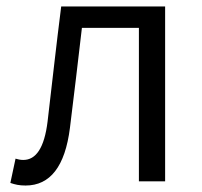

<svg xmlns="http://www.w3.org/2000/svg" viewBox="-20 -560 625 593"><path d="M59 13C135 13 181 -46 196 -165C209 -269 221 -371 233 -474H409V0H490V-540H169C154 -422 141 -304 127 -185C117 -103 91 -66 52 -66C42 -66 35 -68 28 -70L12 5C27 10 39 13 59 13Z"/></svg>

Font: Noto Sans JP DemiLight
Style: Regular
Weight: 350
Designer: Ryoko NISHIZUKA 西塚涼子 (kana, bopomofo & ideographs); Paul D. Hunt (Latin, Greek & Cyrillic); Sandoll Communications 산돌커뮤니
Foundry: Adobe
Version: Version 2.004;hotconv 1.0.118;makeotfexe 2.5.65603